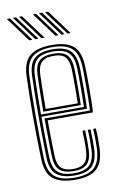

<svg xmlns="http://www.w3.org/2000/svg" viewBox="-87 -806 534 861"><g transform="rotate(-10 180.0 -375.0)"><path d="M185.5 6.8Q118.5 6.8 85.4 -19.5Q52.2 -45.8 50 -110.8Q48.2 -161.8 47.5 -210.8Q46.8 -259.8 46.8 -307Q46.8 -354.2 47.6 -399.5Q48.5 -444.8 50 -488.2Q52.5 -553.5 85.2 -580.1Q118 -606.8 185 -606.8Q252.2 -606.8 282.9 -579.8Q313.5 -552.8 316.2 -489Q316.8 -481.2 317.1 -458.2Q317.5 -435.2 317.6 -403.8Q317.8 -372.2 317.2 -338.9Q316.8 -305.5 315 -277.2H108.8Q109 -248.8 109.2 -222.2Q109.5 -195.8 110.1 -169.2Q110.8 -142.8 111.5 -114.2Q112.8 -76 129.9 -59.2Q147 -42.5 185.5 -42.5Q219 -42.5 235.9 -58.4Q252.8 -74.2 254.8 -114.2Q255.8 -132.8 255.5 -158.9Q255.2 -185 254 -204H266.2Q267.5 -181 267.6 -155Q267.8 -129 267 -113.8Q264.8 -70.2 245.8 -51.5Q226.8 -32.8 185.5 -32.8Q140.5 -32.8 120.5 -51.8Q100.5 -70.8 99.2 -113.8Q98.2 -145.5 97.6 -175.2Q97 -205 96.8 -233.2Q96.5 -261.5 96.2 -287.8H303.2Q304.5 -315 304.9 -346.5Q305.2 -378 305.1 -407.5Q305 -437 304.8 -458.9Q304.5 -480.8 304 -488.5Q301.5 -547 273.8 -572Q246 -597 185 -597Q123.8 -597 94 -572.1Q64.2 -547.2 62.2 -486.2Q60.8 -447 60 -402Q59.2 -357 59.2 -308.9Q59.2 -260.8 59.9 -211.2Q60.5 -161.8 62.2 -113.2Q64 -54.8 92.4 -28.9Q120.8 -3 185.5 -3Q245.2 -3 273.1 -28.1Q301 -53.2 304 -112.5Q304.5 -122.5 304.6 -138.9Q304.8 -155.2 304.4 -172.8Q304 -190.2 303 -204H315.2Q316.8 -183.5 316.9 -155.6Q317 -127.8 316.2 -111.8Q313.2 -48.2 282.8 -20.8Q252.2 6.8 185.5 6.8ZM185.5 -12.8Q131 -12.8 103.6 -34.9Q76.2 -57 74.5 -112.8Q73.2 -157 72.5 -204.1Q71.8 -251.2 71.6 -299.5Q71.5 -347.8 72.2 -394.9Q73 -442 74.5 -485.8Q76.2 -541.2 102.8 -564.2Q129.2 -587.2 185 -587.2Q239.8 -587.2 264.5 -564.1Q289.2 -541 291.8 -488.2Q292.2 -478.5 292.6 -447.8Q293 -417 292.9 -376.9Q292.8 -336.8 291.2 -298H83.8Q83.8 -253.8 84.5 -205.5Q85.2 -157.2 86.8 -113.5Q88.5 -63.8 112.1 -43.2Q135.8 -22.8 185.5 -22.8Q233 -22.8 255 -43.8Q277 -64.8 279.5 -113.5Q280.2 -128.5 280.1 -155.9Q280 -183.2 278.5 -204H291Q292.2 -182.5 292.4 -155.4Q292.5 -128.2 291.8 -113Q289 -59.2 264.4 -36Q239.8 -12.8 185.5 -12.8ZM83.8 -308.2H279.2Q280.5 -344.2 280.6 -381.4Q280.8 -418.5 280.4 -447.5Q280 -476.5 279.5 -487.5Q277.5 -535.2 255.6 -556.2Q233.8 -577.2 185 -577.2Q133.8 -577.2 111.2 -555.8Q88.8 -534.2 86.8 -485.2Q85.2 -442.2 84.6 -396.8Q84 -351.2 83.8 -308.2ZM96.2 -318.8Q96.2 -341.5 96.6 -368.9Q97 -396.2 97.6 -425.8Q98.2 -455.2 99.2 -484.8Q100.5 -529 120.6 -548.1Q140.8 -567.2 185 -567.2Q227.5 -567.2 246.4 -548.5Q265.2 -529.8 267 -487Q267.5 -475.8 267.9 -448.6Q268.2 -421.5 268.1 -387Q268 -352.5 267 -318.8ZM108.8 -329H255Q255.8 -363.2 255.8 -395.6Q255.8 -428 255.5 -452.4Q255.2 -476.8 254.8 -486.2Q253.2 -522.8 237.9 -540.1Q222.5 -557.5 185 -557.5Q146.2 -557.5 129.5 -540Q112.8 -522.5 111.5 -484.2Q110.8 -456.5 110.1 -430.4Q109.5 -404.2 109.2 -379.4Q109 -354.5 108.8 -329ZM145 -645 62.5 -756.8H76.5L159.2 -645ZM89.8 -645 7 -756.8H21.2L104 -645ZM117.5 -645 34.8 -756.8H49L131.5 -645ZM264 -645 181.2 -756.8H195.5L278 -645ZM208.8 -645 126 -756.8H140L222.8 -645ZM236.2 -645 153.5 -756.8H167.8L250.5 -645Z"/></g></svg>

Font: Big Shoulders Inline Text Thin Light
Style: Regular
Weight: 300
Version: Version 2.002